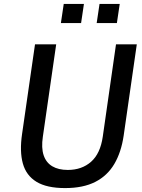

<svg xmlns="http://www.w3.org/2000/svg" viewBox="-20 -949 726 979"><path d="M312 10Q218.5 10 166 -22Q113.5 -54 96.5 -115.5Q79.5 -177 92.5 -265.5L158.5 -723H266.5L198.5 -252Q190 -195 202.5 -157.5Q215 -120 246.5 -101.2Q278 -82.5 325.5 -82.5Q397 -82.5 444.2 -124Q491.5 -165.5 504 -252L571.5 -723H677.5L610.5 -257Q598 -172.5 562.8 -112.8Q527.5 -53 465.8 -21.5Q404 10 312 10ZM473 -831.5 487.5 -929H590.5L576 -831.5ZM290.5 -831.5 305 -929H408L393.5 -831.5Z"/></svg>

Font: Public Sans Thin Medium
Style: Italic
Weight: 500
Italic angle: -8°
Version: Version 2.001